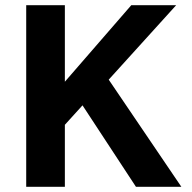

<svg xmlns="http://www.w3.org/2000/svg" viewBox="-20 -720 740 740"><path d="M81 0V-700H230V-405L486 -700H659L399 -413L679 0H504L298 -314L230 -239V0Z"/></svg>

Font: Golos Text SemiBold
Style: Regular
Weight: 600
Designer: A.Korolkova, Vitaly Kuzmin
Foundry: ParaType Ltd
Version: Version 2.004